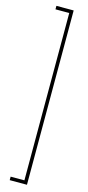

<svg xmlns="http://www.w3.org/2000/svg" viewBox="-151 -832 490 1064"><g transform="rotate(15 94.5 -300.0)"><path d="M129 200H30V180H109V-780H30V-800H129Z"/></g></svg>

Font: Big Shoulders Stencil Thin
Style: Regular
Weight: 100
Designer: Patric King
Foundry: XO Type Co
Version: Version 2.001